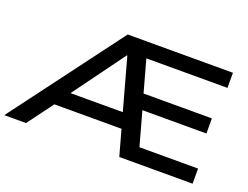

<svg xmlns="http://www.w3.org/2000/svg" viewBox="-131 -926 1484 1147"><g transform="rotate(20 611.0 -352.5)"><path d="M-23 0 505 -705H1174V-609H616L648 -646L724 -372L676 -406H1149V-310H696L733 -343L812 -57L761 -96H1174V0H708L652 -202L695 -163H208L262 -198L115 0ZM543 -586 284 -232 261 -259H668L644 -230L546 -586Z"/></g></svg>

Font: Nunito Sans 10pt Expanded SemiBold
Style: Regular
Weight: 600
Width: 7
Designer: Vernon Adams
Foundry: Vernon Adams
Version: Version 3.101;gftools[0.9.27]